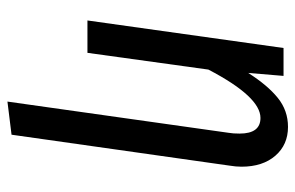

<svg xmlns="http://www.w3.org/2000/svg" viewBox="-159 -420 794 516"><g transform="rotate(90 238.0 -162.0)"><path d="M428 -414Q428 -399 425 -381L342 204L253 215L337 -380Q339 -391 339 -409Q339 -465 297 -465Q240 -465 167 -325L122 0H35L109 -527H184L176 -432Q209 -484 243 -511.5Q277 -539 321 -539Q369 -539 398.5 -505Q428 -471 428 -414Z"/></g></svg>

Font: Fira Sans Compressed
Style: Italic
Weight: 400
Width: 1
Italic angle: -8°
Designer: bBox Type GmbH & Carrois Corporate GbR & Edenspiekermann AG
Foundry: bBox Type GmbH & Carrois Corporate GbR & Edenspiekermann AG
Version: Version 4.301